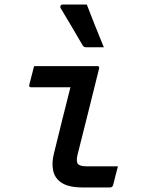

<svg xmlns="http://www.w3.org/2000/svg" viewBox="-20 -825 640 845"><path d="M130 -534H408Q419 -534 416 -523Q392 -428 369 -334Q346 -240 321 -143Q314 -113 324 -102Q329 -98 337.5 -95.5Q346 -93 362 -93H499Q494 -73 488.5 -52.5Q483 -32 478 -11Q475 0 464 0H345Q283 0 252 -20Q221 -40 214 -74Q207 -108 217 -148Q236 -224 253.5 -296Q271 -368 290 -441H117Q106 -441 109 -452Q114 -472 119.5 -493Q125 -514 130 -534ZM362 -805Q380 -758 399 -710.5Q418 -663 437 -617H359Q349 -617 344 -625Q316 -674 294.5 -709.5Q273 -745 247 -789Q244 -794 246.5 -799.5Q249 -805 256 -805Z"/></svg>

Font: Recursive Mn Lnr St Med
Style: Italic
Weight: 500
Italic angle: -15°
Monospace: yes
Version: Version 1.079;hotconv 1.0.112;makeotfexe 2.5.65598; ttfautoh